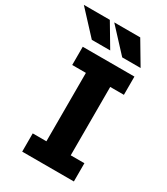

<svg xmlns="http://www.w3.org/2000/svg" viewBox="-267 -997 954 1094"><g transform="rotate(30 210.5 -450.0)"><path d="M65 0V-120H155V-570H65V-690H405V-570H315V-120H405V0ZM-49 -900H122L211 -750H90ZM151 -900H322L411 -750H290Z"/></g></svg>

Font: Radio Canada
Style: Bold
Weight: 700
Designer: Charles Daoud, Etienne Aubert Bonn, Alexandre Saumier Demers, Jacques Le Bailly
Foundry: Radio-Canada
Version: Version 2.104; ttfautohint (v1.8.4.7-5d5b);gftools[0.9.28.de